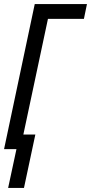

<svg xmlns="http://www.w3.org/2000/svg" viewBox="-20 -734 448 945"><path d="M20 191 61 0H0L151 -714H408L393 -641H216L95 -72H154L98 191Z"/></svg>

Font: Noto Sans UI Condensed
Style: Italic
Weight: 400
Width: 3
Italic angle: -12°
Designer: Monotype Design Team
Foundry: Monotype Imaging Inc.
Version: Version 1.901